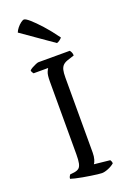

<svg xmlns="http://www.w3.org/2000/svg" viewBox="-178 -1014 717 1073"><g transform="rotate(-20 180.0 -478.0)"><path d="M232 0Q225 0 207.5 -2Q190 -4 167.5 -7.5Q145 -11 122 -15Q99 -19 80.5 -23.5Q62 -28 53 -31Q53 -38 56 -44Q59 -50 62 -54L88 -57Q106 -60 115.5 -68Q125 -76 129 -95Q133 -114 133 -148V-580Q133 -620 140 -636Q147 -652 150 -655H63Q61 -659 58 -662.5Q55 -666 53 -675Q58 -681 69.5 -687.5Q81 -694 93 -699Q105 -704 110 -704H296Q300 -700 304 -691.5Q308 -683 308 -672L268 -659Q250 -653 240 -643Q230 -633 226 -616.5Q222 -600 222 -572V-126Q222 -103 217 -86Q212 -69 206 -62L300 -52Q302 -50 304.5 -43.5Q307 -37 307 -31Q292 -18 270 -9Q248 0 232 0ZM244 -769 58 -899Q63 -912 73.5 -925Q84 -938 96 -947Q108 -956 115 -956Q125 -956 148.5 -935.5Q172 -915 205.5 -878Q239 -841 275 -791Q271 -785 261.5 -778Q252 -771 244 -769Z"/></g></svg>

Font: Texturina Medium 12pt Light
Style: Regular
Weight: 300
Version: Version 1.002